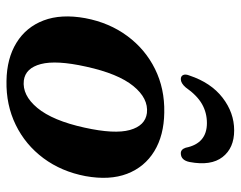

<svg xmlns="http://www.w3.org/2000/svg" viewBox="-95 -635 742 592"><g transform="rotate(90 276.0 -339.0)"><path d="M327 -474.5Q397.5 -473.5 446.2 -443.8Q495 -414 515.8 -360Q536.5 -306 523 -231.5Q509 -157.5 467.8 -102Q426.5 -46.5 365 -16.5Q303.5 13.5 229.5 12Q160 11 111.8 -18.8Q63.5 -48.5 43 -102.5Q22.5 -156.5 36 -231Q50 -305 91 -360.5Q132 -416 192.8 -446Q253.5 -476 327 -474.5ZM228 -41.5Q273.5 -36 312.8 -83.2Q352 -130.5 373.5 -228.5Q394 -321 380.8 -368.5Q367.5 -416 328.5 -421Q283.5 -426 245.2 -379Q207 -332 185.5 -233.5Q165 -141.5 177.5 -94Q190 -46.5 228 -41.5ZM359.5 -606Q327.5 -606 300.8 -590.8Q274 -575.5 249.5 -540.5Q236.5 -525.5 224 -525.5Q214.5 -525.5 211.2 -533Q208 -540.5 213 -552.5Q235 -618.5 281.2 -654.2Q327.5 -690 382 -690Q436.5 -690 464.2 -654.2Q492 -618.5 479.5 -552.5Q474 -525.5 452.5 -525.5Q440.5 -525.5 435.5 -540.5Q422.5 -606 359.5 -606Z"/></g></svg>

Font: Fraunces 9pt S000 SemiBold
Style: Italic
Weight: 600
Italic angle: -16°
Version: Version 1.000; ttfautohint (v1.8.3)